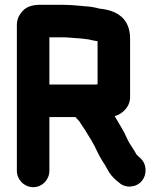

<svg xmlns="http://www.w3.org/2000/svg" viewBox="-20 -716 674 797"><path d="M520 -312V-556C520 -637 468 -673 394 -680C381 -683 371 -686 356 -688C315 -691 283 -696 241 -696H143C126 -696 112 -693 99 -688C74 -678 50 -647 50 -614V-7C50 30 81 61 118 61C155 61 185 30 185 -7V-230H293L295 -228L306 -216C310 -212 313 -208 314 -205L332 -178C352 -145 369 -120 385 -84C397 -58 412 -39 425 -15C435 5 446 18 463 33L473 41C500 67 545 63 568 36C592 8 589 -36 563 -59C558 -64 552 -69 547 -74C536 -96 518 -117 508 -140C494 -173 473 -204 456 -234C487 -242 520 -272 520 -312ZM377 -365H185V-561H241C249 -561 257 -561 266 -560L292 -558C305 -557 314 -556 319 -556C328 -555 335 -554 342 -553C345 -553 348 -553 349 -552C361 -549 371 -547 385 -545V-366C384 -366 378 -365 377 -365Z"/></svg>

Font: Electronic
Style: UltThk
Weight: 900
Version: Version 1.011